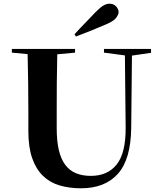

<svg xmlns="http://www.w3.org/2000/svg" viewBox="-20 -1004 869 1036"><path d="M795 -740V-719L692 -704L688 -314Q686 -144 616 -66Q546 12 417 12Q354 12 301.5 -3.5Q249 -19 211.5 -55.5Q174 -92 153.5 -151Q133 -210 133 -297V-406Q133 -480 132 -555.5Q131 -631 129 -712L44 -720V-740H385V-720L289 -711Q287 -632 286.5 -556.5Q286 -481 286 -406V-312Q286 -243 297.5 -194Q309 -145 332.5 -114Q356 -83 390.5 -69Q425 -55 470 -55Q561 -55 610 -117Q659 -179 658 -316L654 -705L541 -720V-740ZM558 -875Q516 -857 474.5 -840Q433 -823 390 -807L382 -819Q411 -851 440 -880.5Q469 -910 496 -939Q522 -965 538.5 -974.5Q555 -984 571 -984Q593 -984 606.5 -969.5Q620 -955 620 -938Q620 -927 608 -909.5Q596 -892 558 -875Z"/></svg>

Font: XinYuGongZhangJiaSongA
Style: Regular
Weight: 900
Designer: XinYuGong
Foundry: Adobe Systems Incorporated
Version: Version 1.00